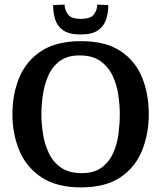

<svg xmlns="http://www.w3.org/2000/svg" viewBox="-20 -806 701 835"><path d="M332 9Q227 9 161 -34.5Q95 -78 64.5 -150.5Q34 -223 34 -310Q34 -397 64 -469Q94 -541 159.5 -584Q225 -627 332 -627Q439 -627 504 -584Q569 -541 598 -469Q627 -397 627 -310Q627 -223 597.5 -150.5Q568 -78 503 -34.5Q438 9 332 9ZM336 -53Q390 -53 423 -78Q456 -103 473 -142Q490 -181 495.5 -225.5Q501 -270 501 -310Q501 -349 494.5 -393.5Q488 -438 469.5 -477Q451 -516 416.5 -540.5Q382 -565 326 -565Q273 -565 240 -540.5Q207 -516 190 -477Q173 -438 166.5 -393.5Q160 -349 160 -310Q160 -269 167 -224Q174 -179 192.5 -140Q211 -101 245.5 -77Q280 -53 336 -53ZM331 -656Q281 -656 255 -674Q229 -692 220 -721.5Q211 -751 211 -784L261 -786Q261 -764 275 -744Q289 -724 331 -724Q375 -724 389 -744Q403 -764 403 -786L451 -784Q451 -751 441.5 -721.5Q432 -692 406 -674Q380 -656 331 -656Z"/></svg>

Font: Manuale SemiBold
Style: Regular
Weight: 600
Version: Version 1.002